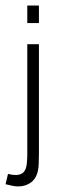

<svg xmlns="http://www.w3.org/2000/svg" viewBox="-42 -623 218 691"><path d="M98.1 -540H56.2V-603H98.1ZM98.1 -70.8Q98.1 -26.9 95.2 -12.2Q89.4 21 65.9 36.1Q46.9 48.3 22 47.9Q7.8 47.9 -22 40L-13.2 2.9Q2 6.8 14.2 6.8Q43 6.8 50.8 -17.1Q55.7 -29.3 56.2 -65.9V-463.9H98.1Z"/></svg>

Font: Kikakui Sans Pro
Style: Regular
Weight: 400
Version: 0.2